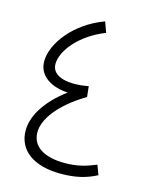

<svg xmlns="http://www.w3.org/2000/svg" viewBox="-105 -752 668 830"><g transform="rotate(15 228.5 -337.0)"><path d="M390 -73C349 -56 309 -43 251 -43C160 -43 103 -77 103 -142C103 -198 154 -274 271 -344L266 -391C182 -375 102 -387 102 -447C102 -507 170 -591 279 -633L262 -680C133 -633 52 -526 52 -445C52 -378 115 -344 185 -341C83 -264 52 -190 52 -136C52 -48 124 6 246 6C308 6 356 -4 406 -30Z"/></g></svg>

Font: Noto Sans Arabic Cond Light
Style: Regular
Weight: 300
Width: 3
Designer: Monotype Design Team, Nadine Chahine, Nizar Qandah and Khaled Hosny
Foundry: Monotype Imaging Inc.
Version: Version 2.012